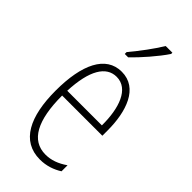

<svg xmlns="http://www.w3.org/2000/svg" viewBox="-245 -816 878 878"><g transform="rotate(45 194.0 -377.0)"><path d="M301 -756V-764H258C226 -713 195 -671 151 -618V-606H173C212 -643 270 -709 301 -756ZM199 -539C96 -539 46 -433 46 -264C46 -97 98 10 218 10C260 10 296 -3 326 -22V-61C290 -36 256 -24 220 -24C128 -24 83 -109 83 -269H343V-303C343 -425 305 -539 199 -539ZM199 -506C277 -506 309 -412 308 -301H84C90 -439 132 -506 199 -506Z"/></g></svg>

Font: Noto Sans Lao UI ExtCond ExtLt
Style: Regular
Weight: 200
Width: 2
Designer: Monotype Design Team
Foundry: Monotype Imaging Inc.
Version: Version 2.000